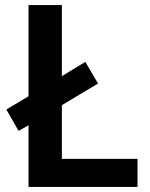

<svg xmlns="http://www.w3.org/2000/svg" viewBox="-20 -734 591 754"><path d="M92 0V-242L53 -220L5 -304L92 -356V-714H223V-435L315 -491L365 -406L223 -321V-110H520V0Z"/></svg>

Font: Noto Sans Kawi SemiBold
Style: Regular
Weight: 600
Designer: Fadhl Haqq
Version: Version 1.000